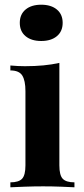

<svg xmlns="http://www.w3.org/2000/svg" viewBox="-20 -795 355 815"><path d="M155 -775Q197 -775 221.5 -754.5Q246 -734 246 -698Q246 -662 221.5 -641.5Q197 -621 155 -621Q113 -621 88.5 -641.5Q64 -662 64 -698Q64 -734 88.5 -754.5Q113 -775 155 -775ZM232 -528V-93Q232 -51 246.5 -36Q261 -21 296 -21V0Q278 -1 240 -2.5Q202 -4 163 -4Q124 -4 84 -2.5Q44 -1 24 0V-21Q59 -21 73.5 -36Q88 -51 88 -93V-408Q88 -453 74.5 -474.5Q61 -496 24 -496V-517Q56 -514 86 -514Q128 -514 164.5 -517.5Q201 -521 232 -528Z"/></svg>

Font: Playfair Display
Style: Bold
Weight: 700
Designer: Claus Eggers Sørensen
Foundry: Claus Eggers Sørensen
Version: Version 1.203